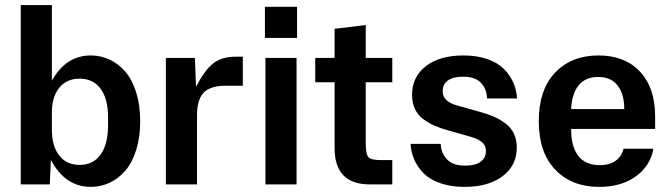

<svg xmlns="http://www.w3.org/2000/svg" viewBox="-20 -729 2645 759"><path d="M338.9 9.8Q237.3 9.8 181.2 -97.2L176.8 0H62V-709H185.1V-410.2Q240.7 -509.8 338.9 -509.8Q378.4 -509.8 413.3 -493.4Q448.2 -477.1 475.3 -445.8Q502.4 -414.6 518.3 -364Q534.2 -313.5 534.2 -250Q534.2 -186.5 518.3 -136Q502.4 -85.4 475.3 -54.2Q448.2 -22.9 413.3 -6.6Q378.4 9.8 338.9 9.8ZM185.1 -214.8Q185.1 -151.9 213.9 -114.5Q242.7 -77.1 294.9 -77.1Q348.6 -77.1 377.9 -118.2Q407.2 -159.2 407.2 -234.9V-265.1Q407.2 -337.9 377.9 -377.9Q348.6 -418 294.9 -418Q242.7 -418 213.9 -381.6Q185.1 -345.2 185.1 -285.2Z M635.7 0V-500H750.5L754.9 -386.2Q790 -453.1 823.5 -479Q856.9 -504.9 912.6 -504.9H939.9V-390.1H871.6Q812 -390.1 785.4 -362.8Q758.8 -335.4 758.8 -272.9V0Z M1029.3 0V-500H1152.3V0ZM1027.3 -579.1H1154.3V-702.1H1027.3Z M1441.9 0Q1302.7 0 1302.7 -144V-403.8H1226.1V-500H1302.7V-615.2L1425.8 -629.9V-500H1530.8V-403.8H1425.8V-163.1Q1425.8 -119.6 1436.3 -107.9Q1446.8 -96.2 1483.9 -96.2H1530.8V0Z M1753.9 -212.9Q1721.7 -221.7 1698.2 -231.9Q1674.8 -242.2 1653.1 -258.3Q1631.3 -274.4 1620.1 -298.6Q1608.9 -322.8 1608.9 -354Q1608.9 -425.3 1663.6 -467.5Q1718.3 -509.8 1812 -509.8Q1865.2 -509.8 1906.5 -495.4Q1947.8 -481 1972.2 -456.3Q1996.6 -431.6 2009.3 -402.3Q2022 -373 2023.9 -339.8H1905.3Q1904.3 -377.4 1881.3 -401.6Q1858.4 -425.8 1811 -425.8Q1770.5 -425.8 1750.2 -410.6Q1730 -395.5 1730 -368.2Q1730 -326.2 1791 -311L1876 -287.1Q1908.2 -278.3 1931.6 -268.1Q1955.1 -257.8 1977.3 -241.7Q1999.5 -225.6 2011.2 -201.4Q2022.9 -177.2 2022.9 -146Q2022.9 -74.7 1966.8 -32.5Q1910.6 9.8 1816.9 9.8Q1763.2 9.8 1721.7 -4.4Q1680.2 -18.6 1655.5 -43.2Q1630.9 -67.9 1617.9 -97.2Q1605 -126.5 1603 -160.2H1722.2Q1723.6 -123.5 1747.1 -98.9Q1770.5 -74.2 1818.8 -74.2Q1858.9 -74.2 1879.9 -89.6Q1900.9 -105 1900.9 -131.8Q1900.9 -154.8 1884.5 -167.7Q1868.2 -180.7 1837.9 -189Z M2348.6 9.8Q2240.7 9.8 2175.3 -57.9Q2109.9 -125.5 2109.9 -250Q2109.9 -374.5 2174.6 -442.1Q2239.3 -509.8 2345.7 -509.8Q2450.2 -509.8 2510 -445.8Q2569.8 -381.8 2569.8 -269V-219.2H2237.8V-216.8Q2237.8 -149.4 2266.1 -112.8Q2294.4 -76.2 2350.6 -76.2Q2390.6 -76.2 2414.6 -94.2Q2438.5 -112.3 2444.8 -141.1H2563Q2550.8 -73.2 2493.4 -31.7Q2436 9.8 2348.6 9.8ZM2237.8 -297.9H2447.8Q2447.8 -356.9 2421.6 -390.9Q2395.5 -424.8 2344.7 -424.8Q2294.4 -424.8 2267.6 -391.8Q2240.7 -358.9 2237.8 -297.9Z"/></svg>

Font: TASA Orbiter Text SemiBold
Style: Regular
Weight: 600
Designer: Weizhong Zhang
Version: Version 1.000;Glyphs 3.1.2 (3151)